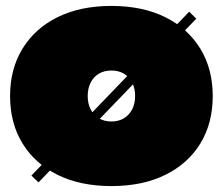

<svg xmlns="http://www.w3.org/2000/svg" viewBox="-20 -614 752 648"><path d="M618.5 -574.5 642.5 -551 110 1.5 86 -21.5ZM356 14Q251 14 174.2 -24Q97.5 -62 55.8 -130.2Q14 -198.5 14 -290Q14 -381 55.8 -449.5Q97.5 -518 174.2 -556Q251 -594 356 -594Q461 -594 537.8 -556Q614.5 -518 656.2 -449.5Q698 -381 698 -290Q698 -198.5 656.5 -130.2Q615 -62 538.2 -24Q461.5 14 356 14ZM356 -204Q380.5 -204 398.5 -215Q416.5 -226 426.2 -245.2Q436 -264.5 436 -290Q436 -315.5 426.2 -335Q416.5 -354.5 398.5 -365.2Q380.5 -376 356 -376Q331.5 -376 313.5 -365.2Q295.5 -354.5 285.8 -335Q276 -315.5 276 -290Q276 -264.5 285.8 -245.2Q295.5 -226 313.5 -215Q331.5 -204 356 -204Z"/></svg>

Font: Hepta Slab ExtraLight Black
Style: Regular
Weight: 900
Version: Version 1.102